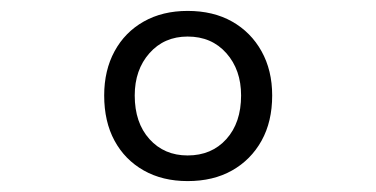

<svg xmlns="http://www.w3.org/2000/svg" viewBox="-20 -731 690 352"><path d="M324 -399Q278 -399 243.5 -418.5Q209 -438 190 -473Q171 -508 171 -556Q171 -602 190 -637Q209 -672 243.5 -691.5Q278 -711 324 -711Q371 -711 405.5 -691.5Q440 -672 459.5 -637Q479 -602 479 -556Q479 -508 459.5 -473Q440 -438 405.5 -418.5Q371 -399 324 -399ZM324 -446Q368 -446 395 -476Q422 -506 422 -556Q422 -603 395 -633.5Q368 -664 324 -664Q281 -664 254 -633.5Q227 -603 227 -556Q227 -506 254 -476Q281 -446 324 -446Z"/></svg>

Font: Azeret Mono ExtraLight
Style: Regular
Weight: 250
Designer: Martin Vácha
Foundry: Displaay
Version: Version 1.002